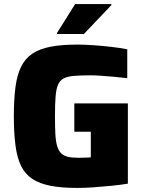

<svg xmlns="http://www.w3.org/2000/svg" viewBox="-20 -915 704 943"><path d="M359 8Q282 8 228 -2.5Q174 -13 138.5 -36.5Q103 -60 83.5 -100Q64 -140 56 -200.5Q48 -261 48 -344Q48 -427 56 -487.5Q64 -548 84 -588Q104 -628 139 -651.5Q174 -675 228 -685.5Q282 -696 359 -696Q395 -696 438 -693Q481 -690 525 -685Q569 -680 605 -673V-531Q573 -535 539 -538Q505 -541 475.5 -543Q446 -545 428 -545Q378 -545 345.5 -542.5Q313 -540 294 -530.5Q275 -521 265.5 -500Q256 -479 253 -441Q250 -403 250 -344Q250 -292 252 -255.5Q254 -219 261 -196.5Q268 -174 281 -161.5Q294 -149 315 -144.5Q336 -140 368 -140Q375 -140 385.5 -140.5Q396 -141 407 -141Q418 -141 426 -142V-268H345V-407H608V-13Q572 -7 527.5 -2.5Q483 2 439.5 5Q396 8 359 8ZM260 -748V-753L349 -895H527V-890L392 -748Z"/></svg>

Font: Saira Thin ExtraBold
Style: Regular
Weight: 800
Version: Version 1.101